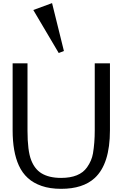

<svg xmlns="http://www.w3.org/2000/svg" viewBox="-20 -1170 772 1210"><path d="M59.6 0ZM382.8 -848.6 350.1 -835.9 189.9 -1106.9 308.1 -1150.4ZM365.2 20Q294.9 20 242.2 1.7Q189.5 -16.6 155.3 -48.3Q120.1 -80.1 98.6 -127.4Q59.6 -212.9 59.6 -349.1V-771H153.3V-347.2Q153.3 -219.2 176.8 -160.2Q198.7 -104.5 240.2 -78.6Q288.1 -48.8 365.2 -48.8Q481.4 -48.8 528.3 -115.2Q558.1 -157.2 565.9 -203.1Q577.1 -270 577.1 -347.2V-771H672.9V-349.1Q672.9 -136.7 577.1 -48.3Q502.9 20 365.2 20Z"/></svg>

Font: Dhyana
Style: Regular
Weight: 400
Foundry: Vernon Adams
Version: Version 1.002; ttfautohint (v0.8.51-6076)